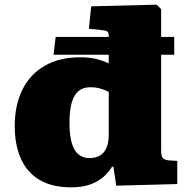

<svg xmlns="http://www.w3.org/2000/svg" viewBox="-20 -787 803 821"><path d="M284 14Q203 14 149.5 -17.5Q96 -49 69.5 -108Q43 -167 43 -248Q43 -338 76 -404Q109 -470 171.5 -506Q234 -542 323 -542Q364 -542 393 -534.5Q422 -527 445 -516V-553H209L218 -629H445V-634Q445 -648 438.5 -652.5Q432 -657 402 -660L360 -664L370 -760L650 -767L669 -748V-629H725V-553H669V-144Q669 -121 675.5 -112Q682 -103 704 -101L738 -99V0L477 7L465 -74H459Q446 -52 424 -32Q402 -12 368 1Q334 14 284 14ZM362 -111Q389 -111 407.5 -122Q426 -133 435.5 -155.5Q445 -178 445 -210V-394Q426 -404 406.5 -409Q387 -414 366 -414Q335 -414 315.5 -397.5Q296 -381 286.5 -347.5Q277 -314 277 -261Q277 -208 287 -175Q297 -142 316 -126.5Q335 -111 362 -111Z"/></svg>

Font: Literata Variable Black
Style: Regular
Weight: 900
Designer: Latin by Veronika Burian and Jose Scaglione. Greek by Irene Vlachou. Cyrillic by Vera Evstafieva.
Foundry: TypeTogether
Version: Version 3.021